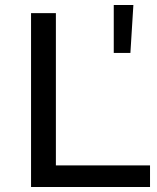

<svg xmlns="http://www.w3.org/2000/svg" viewBox="-20 -753 634 773"><path d="M105 -700H205V-87H584V0H105ZM438 -733H517L505 -540H438Z"/></svg>

Font: CMG Sans Medium
Style: Regular
Weight: 500
Designer: Julieta Ulanovsky
Foundry: Julieta Ulanovsky
Version: Version 7.200